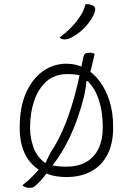

<svg xmlns="http://www.w3.org/2000/svg" viewBox="-20 -843 640 925"><path d="M436 -584Q432 -566 428 -548Q424 -530 419.5 -513.5Q415 -497 411 -480L416 -452H382L396 -464Q397 -451 394 -429.5Q391 -408 385 -379Q358 -271 316.5 -183Q275 -95 221 -32Q218 -28 215.5 -25Q213 -22 210 -18Q201 -3 192 8.5Q183 20 173 30.5Q163 41 148 54Q144 58 138 60Q132 62 123 62Q116 62 110.5 61Q105 60 101 58.5Q97 57 94 54.5Q91 52 88 49Q108 34 123.5 19.5Q139 5 151 -8Q163 -21 170 -31V-60H208L199 -52Q201 -61 206 -72.5Q211 -84 218 -97.5Q225 -111 234 -124Q276 -191 308.5 -282Q341 -373 367 -496Q367 -498 367.5 -499.5Q368 -501 368 -502Q371 -515 373.5 -528.5Q376 -542 379 -556Q383 -579 390 -584Q397 -589 410 -589Q414 -589 417 -589Q420 -589 422.5 -588Q425 -587 428.5 -586.5Q432 -586 436 -584ZM300 -536Q348 -536 389 -514Q430 -492 460.5 -451Q491 -410 508 -355Q525 -300 525 -234V-226Q525 -151 497.5 -98Q470 -45 419.5 -17.5Q369 10 300 10Q248 10 206.5 -5.5Q165 -21 135.5 -51Q106 -81 90.5 -124.5Q75 -168 75 -223V-231Q75 -326 105 -394.5Q135 -463 186 -499.5Q237 -536 300 -536ZM303 -486Q243 -486 203.5 -450.5Q164 -415 144.5 -357Q125 -299 125 -231V-225Q125 -179 141.5 -132Q158 -85 204 -53Q229 -46 251.5 -43Q274 -40 297 -40Q359 -40 398 -64Q437 -88 456 -130Q475 -172 475 -225V-231Q475 -314 450.5 -377.5Q426 -441 371 -478Q355 -483 338 -484.5Q321 -486 303 -486ZM392 -823Q403 -823 410.5 -822Q418 -821 426 -817Q436 -813 438 -804Q440 -795 437 -787Q430 -765 414 -742Q398 -719 377 -699.5Q356 -680 331 -666Q320 -659 309 -656Q298 -653 290 -653Q285 -653 278.5 -655Q272 -657 267 -662Q300 -687 325 -713Q350 -739 367.5 -766.5Q385 -794 392 -823Z"/></svg>

Font: Recursive Casual Light
Style: Regular
Weight: 300
Version: Version 1.047